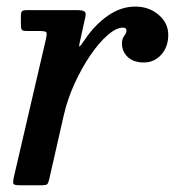

<svg xmlns="http://www.w3.org/2000/svg" viewBox="-20 -550 543 570"><path d="M60 -520H206.5Q224.5 -520 230.5 -516.2Q236.5 -512.5 233 -498L219 -434.5Q214 -414 215.5 -412Q217 -410 232 -432.5Q261 -476 300 -503.2Q339 -530.5 381.5 -530.5Q422.5 -530.5 451 -506Q479.5 -481.5 479.5 -446.5Q479.5 -411 458.8 -387.8Q438 -364.5 407 -364.5Q376.5 -364.5 359.2 -380.8Q342 -397 342 -421.5Q342 -434.5 348.8 -443.5Q355.5 -452.5 355.5 -459Q355.5 -468 345 -468Q325 -468 299.5 -445.8Q274 -423.5 248.2 -385.8Q222.5 -348 201.2 -301.5Q180 -255 169 -206.5L126.5 -19.5Q123.5 -7 120.5 -3.5Q117.5 0 101.5 0H38Q21.5 0 19.8 -4.8Q18 -9.5 20.5 -21.5L116.5 -434.5Q120 -450.5 117.5 -454.2Q115 -458 95.5 -458H59.5Q46.5 -458 44.2 -462.2Q42 -466.5 42 -479.5V-503.5Q42 -514.5 46.2 -517.2Q50.5 -520 60 -520Z"/></svg>

Font: Besley* Medium
Style: Italic
Weight: 500
Italic angle: -13°
Designer: Owen Earl
Foundry: indestructible type*
Version: Version 3.000; ttfautohint (v1.8.3)